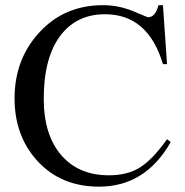

<svg xmlns="http://www.w3.org/2000/svg" viewBox="-20 -697 707 733"><path d="M631.8 -154.8Q535.2 15.6 357.9 15.6Q210.9 15.6 120.6 -85Q35.6 -179.7 35.6 -321.3Q35.6 -469.2 128.4 -571.3Q224.1 -677.2 373 -677.2Q433.1 -677.2 488.8 -654.1Q544.4 -630.9 544.4 -630.9Q573.2 -630.9 585 -677.2H602.1L617.7 -452.1H602.1Q545.4 -642.6 380.9 -642.6Q274.4 -642.6 212.9 -564Q147 -479.5 147 -320.3Q147 -180.7 215.3 -103Q281.2 -27.8 395.5 -27.8Q463.9 -27.8 510.3 -55.2Q561 -85.4 617.7 -165.5Z"/></svg>

Font: Dai Banna SIL Book
Style: Regular
Weight: 400
Designer: Victor Gaultney
Foundry: SIL International
Version: Version 2.000